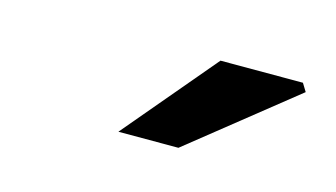

<svg xmlns="http://www.w3.org/2000/svg" viewBox="-40 -935 724 414"><g transform="rotate(15 322.0 -728.5)"><path d="M412 -831H596L607 -813L373 -626H239Z"/></g></svg>

Font: Nebula Sans Bold
Style: Regular
Weight: 700
Italic angle: -9°
Designer: Paul D. Hunt for Adobe (as Source Sans)
Foundry: Nebula Entertainment & Broadcasting LLC
Version: Version 1.010